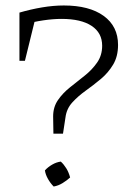

<svg xmlns="http://www.w3.org/2000/svg" viewBox="-20 -680 478 701"><path d="M213 -660Q306 -660 358.5 -622Q411 -584 411 -516Q411 -474 393 -444Q375 -414 348 -391.5Q321 -369 293 -349Q265 -329 244 -306Q223 -283 219 -251L210 -192H175L174 -255Q174 -289 191.5 -314.5Q209 -340 236 -361.5Q263 -383 289.5 -404Q316 -425 334.5 -451.5Q353 -478 353 -513Q353 -560 314.5 -585.5Q276 -611 205 -611Q143 -611 63 -590L51 -634Q92 -646 133.5 -653Q175 -660 213 -660ZM114 -633 71 -458H51V-634ZM202 -90Q213 -80 222 -65.5Q231 -51 236 -32Q224 -21 208.5 -11.5Q193 -2 176 1Q164 -11 155 -27Q146 -43 144 -58Q155 -70 170.5 -79Q186 -88 202 -90Z"/></svg>

Font: Piazzolla Thin ExtraLight
Style: Regular
Weight: 250
Version: Version 2.005